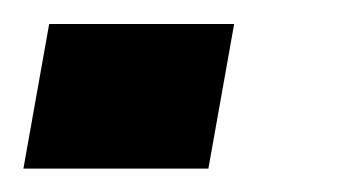

<svg xmlns="http://www.w3.org/2000/svg" viewBox="-36 -144 295 164"><path d="M6 -123.5 -16 0H142L164 -123.5Z"/></svg>

Font: Anybody UltraCondensed Thin
Style: Bold Italic
Weight: 700
Italic angle: -10°
Version: Version 1.111